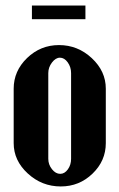

<svg xmlns="http://www.w3.org/2000/svg" viewBox="-20 -669 435 699"><path d="M291 -648.9V-599.1H96.2V-648.9ZM194.8 -504.9Q263.2 -504.9 314.2 -457.3Q365.2 -409.7 365.2 -346.2V-147.9Q365.2 -83.5 316.9 -36.9Q268.6 9.8 201.2 9.8Q132.3 9.8 81.1 -37.4Q29.8 -84.5 29.8 -147.9V-346.2Q29.8 -410.6 78.6 -457.8Q127.4 -504.9 194.8 -504.9ZM198.2 -459Q182.6 -459 169.2 -441.4Q155.8 -423.8 155.8 -402.8V-90.8Q155.8 -69.8 169.2 -53Q182.6 -36.1 199.2 -36.1Q215.3 -36.1 227.1 -52.5Q238.8 -68.8 238.8 -90.8V-402.8Q238.8 -424.8 226.6 -441.9Q214.4 -459 198.2 -459Z"/></svg>

Font: Moniqa Black Paragraph
Style: Regular
Weight: 900
Designer: Rajesh Rajput
Foundry: Rajesh Rajput
Version: Version 1.000